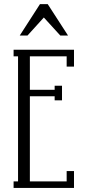

<svg xmlns="http://www.w3.org/2000/svg" viewBox="-20 -925 426 945"><path d="M276.9 -750 195.8 -838.9 115.2 -750H77.1L176.8 -904.8H214.8L314.9 -750ZM344.2 -680.2V-597.2H308.1V-647.9H127V-482.9H249V-502.9H285.2V-431.2H249V-451.2H127V-32.2H308.1V-83H344.2V0H46.9V-32.2H68.8V-647.9H46.9V-680.2Z"/></svg>

Font: Margherita Light
Style: Regular
Weight: 300
Designer: James Puckett
Foundry: Dunwich Type Founders
Version: Version 1.008;hotconv 1.0.109;makeotfexe 2.5.65596